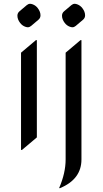

<svg xmlns="http://www.w3.org/2000/svg" viewBox="-20 -767 538 1007"><path d="M290 219.7Q324.2 140.6 324.2 69.3V-490.7L402.3 -556.6H407.2V69.3Q407.2 172.9 294.9 219.7ZM90.3 19.5V-490.7L168.5 -556.6H173.3V-46.4L95.2 19.5ZM371.6 -747.1Q377.9 -747.1 385.7 -744.1Q401.9 -737.8 412.1 -724.1Q426.3 -705.6 426.3 -686.5Q426.3 -672.4 415 -663.1L377 -630.9Q368.7 -624 359.9 -624Q353.5 -624 345.7 -627Q330.1 -632.8 319.3 -647Q305.2 -665.5 305.2 -684.6Q305.2 -698.7 316.4 -708L354.5 -740.2Q362.8 -747.1 371.6 -747.1ZM137.7 -747.1Q144 -747.1 151.9 -744.1Q168 -737.8 178.2 -724.1Q192.4 -705.6 192.4 -686.5Q192.4 -672.4 181.2 -663.1L143.1 -630.9Q134.8 -624 126 -624Q119.6 -624 111.8 -627Q96.2 -632.8 85.4 -647Q71.3 -665.5 71.3 -684.6Q71.3 -698.7 82.5 -708L120.6 -740.2Q128.9 -747.1 137.7 -747.1Z"/></svg>

Font: Gothica
Style: Book
Weight: 400
Designer: Wojciech Kalinowski "wmk69" (wmk69@o2.pl)
Foundry: Wojciech Kalinowski "wmk69" (wmk69@o2.pl)
Version: Version 2.1.0; 2021-05-14